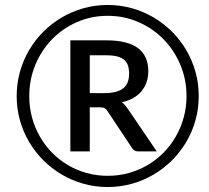

<svg xmlns="http://www.w3.org/2000/svg" viewBox="-20 -744 838 771"><path d="M47 -358Q47 -408.5 60 -455.2Q73 -502 97 -542.8Q121 -583.5 154.2 -616.8Q187.5 -650 228.2 -674Q269 -698 315.5 -711Q362 -724 412.5 -724Q463 -724 509.5 -711Q556 -698 596.8 -674Q637.5 -650 670.8 -616.8Q704 -583.5 728 -542.8Q752 -502 765 -455.2Q778 -408.5 778 -358Q778 -308 765 -261.2Q752 -214.5 728 -174Q704 -133.5 670.8 -100.2Q637.5 -67 596.8 -43Q556 -19 509.5 -6Q463 7 412.5 7Q362 7 315.5 -6Q269 -19 228.2 -43Q187.5 -67 154.2 -100.2Q121 -133.5 97 -174Q73 -214.5 60 -261Q47 -307.5 47 -358ZM97.5 -358Q97.5 -313.5 108.5 -272.5Q119.5 -231.5 140 -195.8Q160.5 -160 189 -131Q217.5 -102 252.5 -81.2Q287.5 -60.5 328 -49.2Q368.5 -38 412.5 -38Q456.5 -38 497 -49.2Q537.5 -60.5 572.8 -81.2Q608 -102 636.8 -131Q665.5 -160 686 -195.8Q706.5 -231.5 717.8 -272.5Q729 -313.5 729 -358Q729 -425 704.2 -483.8Q679.5 -542.5 636.8 -586.2Q594 -630 536.2 -655.2Q478.5 -680.5 412.5 -680.5Q346.5 -680.5 289 -655.2Q231.5 -630 189 -586.2Q146.5 -542.5 122 -483.8Q97.5 -425 97.5 -358ZM340.5 -313V-136H262.5V-582H406.5Q492.5 -582 534 -550.8Q575.5 -519.5 575.5 -458.5Q575.5 -411.5 548.8 -378.5Q522 -345.5 469 -333Q477.5 -328 483.5 -320.2Q489.5 -312.5 496 -303L609.5 -136H535.5Q519 -136 511 -148.5L410.5 -299.5Q406 -306.5 399.8 -309.8Q393.5 -313 380.5 -313ZM340.5 -370H398Q426 -370 445.2 -375.2Q464.5 -380.5 476.2 -390.5Q488 -400.5 493.2 -415Q498.5 -429.5 498.5 -448.5Q498.5 -467 493.8 -481Q489 -495 478.2 -504Q467.5 -513 450 -517.5Q432.5 -522 406.5 -522H340.5Z"/></svg>

Font: LatoHex
Style: Italic
Weight: 400
Italic angle: -7°
Designer: Lukasz Dziedzic
Foundry: tyPoland Lukasz Dziedzic
Version: Version 1.104; Western+Polish opensource